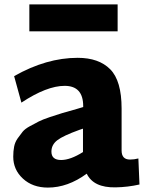

<svg xmlns="http://www.w3.org/2000/svg" viewBox="-20 -842 656 870"><path d="M513 -822V-700H113V-822ZM607 -124 612 -6Q559 6 504 7Q404 9 373 -55Q287 8 197 8Q128 8 84 -32.5Q40 -73 40 -132Q40 -157 44 -177.5Q48 -198 60 -215Q72 -232 82.5 -245Q93 -258 116 -270.5Q139 -283 155.5 -291.5Q172 -300 206 -311.5Q240 -323 262 -329.5Q284 -336 327 -348L357 -357V-361Q357 -453 273 -453Q192 -453 77 -377L44 -497Q190 -580 332 -580Q428 -580 479.5 -528Q531 -476 531 -350V-160Q531 -119 569 -119Q588 -119 607 -124ZM213 -155Q213 -117 257 -117Q299 -117 356 -153V-259L341 -254Q266 -227 239.5 -206.5Q213 -186 213 -155Z"/></svg>

Font: Martel Sans Heavy
Style: Regular
Weight: 900
Designer: Dan Reynolds and Mathieu Réguer
Foundry: Dan Reynolds and Mathieu Réguer
Version: Version 1.001;PS 001.001;hotconv 1.0.70;makeotf.lib2.5.58329